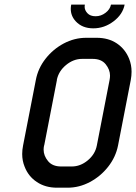

<svg xmlns="http://www.w3.org/2000/svg" viewBox="-20 -829 604 853"><path d="M410.2 -182.6 466.8 -473.6Q468.8 -483.9 468.8 -493.2Q468.8 -519.5 449.5 -543.5Q430.2 -567.4 391.6 -567.4H344.7Q306.2 -567.4 273.2 -540Q240.2 -512.7 232.4 -473.6H232.9L176.3 -182.6H175.8Q173.8 -172.9 173.8 -164.1Q173.8 -137.2 193.4 -113.3Q212.9 -89.4 251.5 -89.4H298.8Q337.4 -89.4 370.1 -116.7Q402.8 -144 410.2 -182.6ZM409.7 -661.1Q461.9 -661.1 499.3 -636Q536.6 -610.8 553.7 -567.9Q564.5 -541 564.5 -510.3Q564.5 -492.7 561 -473.6L504.4 -182.6Q494.1 -130.9 460.4 -88.1Q426.8 -45.4 379.4 -20.3Q332 4.9 280.3 4.9H233.4Q181.6 4.9 143.8 -20.3Q106 -45.4 89.4 -88.4Q78.6 -114.7 78.6 -145Q78.6 -163.1 82.5 -182.6L139.2 -473.6Q148.9 -525.4 182.4 -568.1Q215.8 -610.8 263.4 -636Q311 -661.1 362.8 -661.1ZM394.5 -703.1Q345.2 -703.1 316.4 -734.4Q294.4 -758.3 294.4 -789.6Q294.4 -798.8 296.4 -808.6H356.9Q356 -803.7 356 -798.8Q356 -783.7 368.4 -770.3Q380.9 -756.8 404.8 -756.8Q428.7 -756.8 448.7 -772Q468.8 -787.1 473.1 -808.6H533.7Q525.4 -765.1 484.4 -734.1Q443.4 -703.1 394.5 -703.1Z"/></svg>

Font: Lambda
Style: Italic
Weight: 400
Italic angle: -11°
Designer: GGBotNet
Version: 0.22